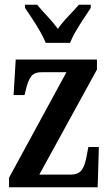

<svg xmlns="http://www.w3.org/2000/svg" viewBox="-20 -786 463 806"><path d="M18 0V-40L259 -483H156Q124 -483 110.5 -465Q97 -447 88 -407L83 -387H37L46 -536H387V-494L145 -53H276Q309 -53 323.5 -73Q338 -93 345 -138L351 -169H395L390 0ZM172 -606Q163 -629 147.5 -655.5Q132 -682 115 -708Q98 -734 85 -753V-766H136Q154 -744 179 -717.5Q204 -691 223 -665Q241 -691 266.5 -717.5Q292 -744 311 -766H361V-753Q349 -734 331.5 -708Q314 -682 298.5 -655.5Q283 -629 274 -606Z"/></svg>

Font: Noto Serif Thai ExtraCondensed SemiBold
Style: Regular
Weight: 600
Width: 2
Designer: Monotype Design Team
Foundry: Monotype Imaging Inc.
Version: Version 2.001; ttfautohint (v1.8.4.7-5d5b)